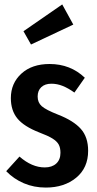

<svg xmlns="http://www.w3.org/2000/svg" viewBox="-20 -832 438 867"><path d="M363 -481 316 -414Q288 -434 263 -444Q238 -454 212 -454Q183 -454 166.5 -438.5Q150 -423 150 -396Q150 -369 168.5 -352.5Q187 -336 243 -314Q312 -287 345 -250Q378 -213 378 -151Q378 -74 324 -29.5Q270 15 187 15Q133 15 87.5 -4.5Q42 -24 8 -59L68 -125Q124 -76 182 -76Q215 -76 234 -93.5Q253 -111 253 -142Q253 -165 245 -179.5Q237 -194 217 -206.5Q197 -219 157 -234Q88 -261 58.5 -297Q29 -333 29 -389Q29 -456 76.5 -499.5Q124 -543 204 -543Q298 -543 363 -481ZM261 -812 311 -721 120 -631 86 -691Z"/></svg>

Font: Fira Sans Extra Condensed Medium
Style: Regular
Weight: 500
Width: 1
Designer: Carrois Corporate & Edenspiekermann AG
Foundry: Carrois Corporate GbR & Edenspiekermann AG
Version: Version 4.203